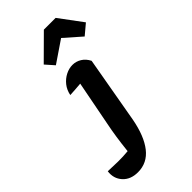

<svg xmlns="http://www.w3.org/2000/svg" viewBox="-424 -823 1094 1094"><g transform="rotate(-45 122.5 -276.0)"><path d="M247 -435 176 -32Q155 80 107.5 140.5Q60 201 -15 201Q-74 201 -107 164.5Q-140 128 -133 75Q-94 77 -53 77.5Q-12 78 28 74Q34 18 41 -29Q48 -76 57 -120L109 -389Q86 -387 65 -385.5Q44 -384 23 -383Q30 -418 50 -443Q70 -468 97.5 -482Q125 -496 153 -496Q182 -496 207 -480.5Q232 -465 247 -435ZM275 -753 379 -613 317 -561 216 -650 85 -561 39 -613 180 -753Z"/></g></svg>

Font: Piazzolla
Style: Bold Italic
Weight: 700
Italic angle: -11.3°
Designer: Juan Pablo del Peral
Foundry: Huerta Tipografica
Version: Version 1.330